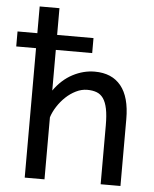

<svg xmlns="http://www.w3.org/2000/svg" viewBox="-65 -827 702 873"><g transform="rotate(5 286.5 -390.5)"><path d="M-9.8 -659.2H80.6V-781.2H170.9V-659.2H336.9V-590.8H170.9V-405.3Q207 -456.5 255.9 -482.2Q304.7 -507.8 356.4 -507.8Q434.6 -507.8 476.1 -456.8Q517.6 -405.8 517.6 -305.2V0H427.2V-268.6Q427.2 -314.5 421.1 -344.2Q415 -374 402.8 -391.4Q390.6 -408.7 372.3 -415.5Q354 -422.4 329.6 -422.4Q303.2 -422.4 278.1 -409.9Q252.9 -397.5 231.9 -377.7Q210.9 -357.9 194.8 -333Q178.7 -308.1 170.9 -283.2V0H80.6V-590.8H-9.8Z"/></g></svg>

Font: Andika Cyr
Style: Regular
Weight: 400
Designer: Victor Gaultney, Annie Olsen, Julie Remington, Don Collingsworth, Eric Hays, Becca Hirsbrunner
Foundry: SIL International
Version: Version 5.000